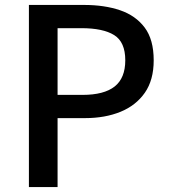

<svg xmlns="http://www.w3.org/2000/svg" viewBox="-20 -757 688 777"><path d="M97 0V-737H320Q403 -737 466 -715.5Q529 -694 565.5 -645.5Q602 -597 602 -513Q602 -433 566 -381.5Q530 -330 467.5 -304.5Q405 -279 324 -279H213V0ZM213 -373H314Q401 -373 444 -407Q487 -441 487 -513Q487 -587 442 -615Q397 -643 309 -643H213Z"/></svg>

Font: Noto Sans KR Thin Medium
Style: Regular
Weight: 500
Version: Version 2.004-H2;hotconv 1.0.118;makeotfexe 2.5.65603